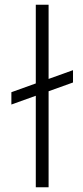

<svg xmlns="http://www.w3.org/2000/svg" viewBox="-20 -790 351 810"><path d="M28 -401 131 -438V-770H185V-457L288 -494V-442L185 -405V0H131V-386L28 -349Z"/></svg>

Font: Bounded
Style: Regular
Weight: 200
Designer: Vlad Churkin
Version: Version 1.0